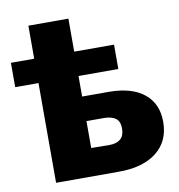

<svg xmlns="http://www.w3.org/2000/svg" viewBox="-83 -817 832 893"><g transform="rotate(-10 333.5 -371.0)"><path d="M0 -471V-586H487V-471ZM428 -374Q535 -373 592.5 -325.5Q650 -278 650 -193Q650 -101 584.5 -50Q519 1 403 0H110V-742H299V-374ZM385 -130Q419 -130 437.5 -146Q456 -162 456 -195Q456 -229 437.5 -243Q419 -257 385 -258H299V-131Z"/></g></svg>

Font: MOST Montserrat ExtraBold
Style: Regular
Weight: 800
Designer: Julieta Ulanovsky
Foundry: Julieta Ulanovsky
Version: Version 8.000;March 11, 2024;FontCreator 15.0.0.2926 64-bit